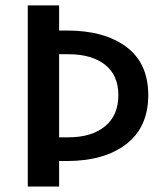

<svg xmlns="http://www.w3.org/2000/svg" viewBox="-20 -683 618 712"><path d="M83 8.8V-663.1H199.2V-569.8H228Q367.7 -569.8 448.7 -509Q529.8 -448.2 529.8 -330.1Q529.8 -211.4 448.2 -148.7Q366.7 -85.9 228 -85.9H199.2V8.8ZM199.2 -173.8H233.9Q319.3 -173.8 369.1 -214.4Q418.9 -254.9 418.9 -330.1Q418.9 -404.3 369.4 -443.1Q319.8 -481.9 233.9 -481.9H199.2Z"/></svg>

Font: Source Sans 3 Semibold
Style: Regular
Weight: 600
Designer: Paul D. Hunt
Foundry: Adobe
Version: Version 3.052;hotconv 1.1.0;makeotfexe 2.6.0